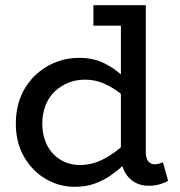

<svg xmlns="http://www.w3.org/2000/svg" viewBox="-20 -706 692 740"><path d="M269 14Q208 14 156 -16.5Q104 -47 72.5 -102Q41 -157 41 -229Q41 -286 59.5 -332Q78 -378 112 -412Q146 -446 190.5 -464.5Q235 -483 286 -483Q338 -483 378 -464Q418 -445 448.5 -417Q479 -389 502 -361V-289Q478 -318 447.5 -343Q417 -368 382 -383.5Q347 -399 308 -399Q272 -399 242 -386.5Q212 -374 189.5 -352Q167 -330 155 -298.5Q143 -267 143 -230Q143 -182 162 -145.5Q181 -109 215.5 -89Q250 -69 293 -70Q334 -71 370.5 -88.5Q407 -106 439.5 -133Q472 -160 499 -187V-111Q481 -92 457.5 -70.5Q434 -49 406 -29.5Q378 -10 344 2Q310 14 269 14ZM553 10Q506 10 476 -22Q446 -54 446 -113V-686H542V-121Q542 -95 551.5 -84Q561 -73 575 -73Q586 -73 594 -75.5Q602 -78 608 -81L628 -9Q617 -2 596.5 4Q576 10 553 10ZM340 -607V-686H533V-607Z"/></svg>

Font: BioRhyme
Style: Regular
Weight: 400
Designer: Aoife Mooney
Foundry: Aoife Mooney Type
Version: Version 1.600;gftools[0.9.33]